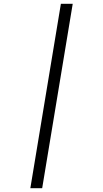

<svg xmlns="http://www.w3.org/2000/svg" viewBox="-20 -843 540 1006"><path d="M139 143 299 -823H361L201 143Z"/></svg>

Font: Iosevka Light Oblique
Style: Regular
Weight: 300
Italic angle: -9°
Monospace: yes
Designer: Belleve Invis
Foundry: Belleve Invis
Version: Version 32.5.0; ttfautohint (v1.8.4)